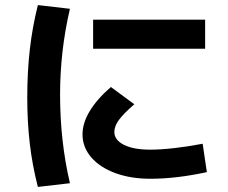

<svg xmlns="http://www.w3.org/2000/svg" viewBox="-20 -734 904 760"><path d="M306.6 -202.1Q306.6 -246.6 335 -293.9Q363.3 -341.3 418.9 -389.6L511.7 -321.3Q468.8 -284.2 450.7 -259.3Q432.6 -234.4 432.6 -211.9Q432.6 -179.7 470.7 -160.6Q508.8 -141.6 575.2 -141.6Q615.7 -141.6 669.7 -147.7Q723.6 -153.8 782.2 -165L798.8 -52.7Q677.7 -26.4 575.2 -26.4Q497.6 -26.4 436.5 -48.8Q375.5 -71.3 341.1 -111.3Q306.6 -151.4 306.6 -202.1ZM348.6 -656.2H792V-541H348.6ZM87.9 -346.7Q87.9 -448.2 97.9 -537.1Q107.9 -626 129.9 -713.9L256.8 -699.2Q217.8 -532.2 217.8 -359.4Q217.8 -175.3 256.8 -8.8L129.9 5.9Q107.9 -79.6 97.9 -165.5Q87.9 -251.5 87.9 -346.7Z"/></svg>

Font: Pretendard GOV
Style: Bold
Weight: 700
Designer: Base glyphs from Inter by Rasmus Andersson; Hangeul glyphs from Noto Sans CJK(Source Han Sans) by Jang Soo-young and Kan
Foundry: Kil Hyung-jin
Version: Version 1.309